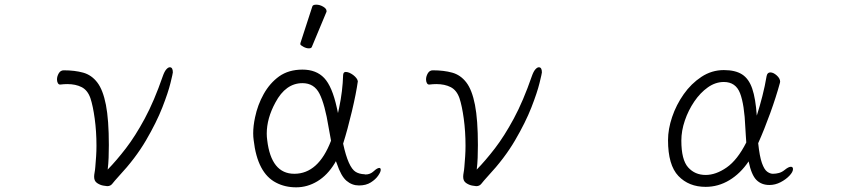

<svg xmlns="http://www.w3.org/2000/svg" viewBox="-20 -784 3620 822"><path d="M237 -422Q231 -422 227.5 -428.5Q224 -435 224 -444Q224 -457 231.5 -470Q239 -483 253 -483Q300 -483 336 -473Q372 -463 396.5 -431Q421 -399 433.5 -335Q446 -271 446 -163Q446 -135 445 -108.5Q444 -82 441 -58Q479 -97 519 -149Q559 -201 599.5 -276Q640 -351 677 -458Q684 -478 692 -487Q700 -496 707 -496Q720 -496 720 -474Q720 -470 710 -429Q700 -388 675 -324Q650 -260 605 -183Q560 -106 489 -30Q469 -8 461 2.5Q453 13 439 13Q435 13 421.5 10.5Q408 8 395.5 -0.5Q383 -9 383 -27Q383 -35 385 -45.5Q387 -56 388 -69Q390 -92 391.5 -114.5Q393 -137 393 -160Q393 -221 385.5 -276Q378 -331 367 -364Q355 -398 329.5 -411Q304 -424 268 -424Q261 -424 253.5 -423.5Q246 -423 238 -422Z M1266 -599Q1317 -755 1317 -756Q1319 -764 1334 -764Q1349 -764 1363.5 -755.5Q1378 -747 1378 -737Q1378 -735 1378 -734L1315 -583Q1313 -577 1302 -577Q1291 -577 1278.5 -584Q1266 -591 1266 -594Q1266 -597 1266 -599ZM1418 -94 1413 -85Q1382 -34 1339 -8Q1296 18 1248 18Q1200 18 1162 -2Q1082 -43 1066 -184Q1064 -198 1064 -213Q1064 -245 1072 -282Q1083 -335 1109 -381.5Q1135 -428 1175 -457Q1216 -486 1275 -486Q1334 -486 1368 -450Q1402 -414 1422 -323L1427 -300L1432 -323Q1447 -394 1449 -463Q1450 -476 1460 -476Q1474 -476 1492 -463Q1510 -449 1512 -436Q1505 -385 1486.5 -307Q1468 -229 1449 -169Q1471 -67 1503 -48Q1518 -39 1540 -38Q1542 -37 1545 -37Q1565 -37 1580 -51Q1595 -65 1604 -65Q1610 -65 1610 -56.5Q1610 -48 1599 -32Q1588 -16 1567.5 -3Q1547 10 1517 10Q1487 10 1463.5 -10Q1440 -30 1422 -84ZM1397 -181V-183Q1392 -210 1387 -238Q1371 -337 1348 -382.5Q1325 -428 1275 -428Q1203 -428 1159 -345Q1122 -277 1122 -212Q1122 -198 1124 -184Q1141 -40 1240 -40Q1343 -40 1397 -181Z M1817 -422Q1811 -422 1807.5 -428.5Q1804 -435 1804 -444Q1804 -457 1811.5 -470Q1819 -483 1833 -483Q1880 -483 1916 -473Q1952 -463 1976.5 -431Q2001 -399 2013.5 -335Q2026 -271 2026 -163Q2026 -135 2025 -108.5Q2024 -82 2021 -58Q2059 -97 2099 -149Q2139 -201 2179.5 -276Q2220 -351 2257 -458Q2264 -478 2272 -487Q2280 -496 2287 -496Q2300 -496 2300 -474Q2300 -470 2290 -429Q2280 -388 2255 -324Q2230 -260 2185 -183Q2140 -106 2069 -30Q2049 -8 2041 2.5Q2033 13 2019 13Q2015 13 2001.5 10.5Q1988 8 1975.5 -0.5Q1963 -9 1963 -27Q1963 -35 1965 -45.5Q1967 -56 1968 -69Q1970 -92 1971.5 -114.5Q1973 -137 1973 -160Q1973 -221 1965.5 -276Q1958 -331 1947 -364Q1935 -398 1909.5 -411Q1884 -424 1848 -424Q1841 -424 1833.5 -423.5Q1826 -423 1818 -422Z M3185 -93Q3150 -41 3102.5 -12.5Q3055 16 3001 16Q2929 16 2884.5 -30.5Q2840 -77 2840 -184Q2840 -231 2857.5 -283Q2875 -335 2907 -380.5Q2939 -426 2983 -455Q3027 -484 3079 -484Q3128 -484 3157 -465.5Q3186 -447 3200.5 -404.5Q3215 -362 3220 -289Q3233 -330 3244 -373Q3255 -416 3262 -458Q3265 -474 3278 -474Q3291 -474 3305.5 -461Q3320 -448 3320 -434Q3320 -433 3319.5 -432Q3319 -431 3319 -429Q3303 -370 3277.5 -299.5Q3252 -229 3226 -171Q3232 -114 3242 -86Q3252 -58 3264.5 -49Q3277 -40 3289 -40Q3302 -40 3315 -43.5Q3328 -47 3340 -57Q3356 -70 3366 -70Q3375 -70 3375 -60Q3375 -48 3360 -32Q3345 -16 3322 -4Q3299 8 3274 8Q3240 8 3218.5 -13.5Q3197 -35 3185 -93ZM3175 -174Q3174 -188 3173 -204Q3172 -220 3171 -237Q3167 -336 3148.5 -384.5Q3130 -433 3079 -433Q3043 -433 3010.5 -410Q2978 -387 2952.5 -349.5Q2927 -312 2912 -268Q2897 -224 2897 -182Q2897 -100 2926 -67.5Q2955 -35 3001 -35Q3045 -35 3091 -67Q3137 -99 3175 -174Z"/></svg>

Font: Moon Stars Kai T Light
Style: Regular
Weight: 300
Designer: GuiWonder
Version: Version 1.101